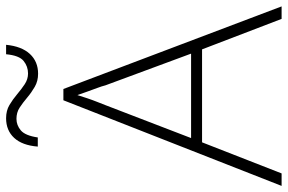

<svg xmlns="http://www.w3.org/2000/svg" viewBox="-177 -767 944 630"><g transform="rotate(-90 295.0 -452.0)"><path d="M548 0 448 -261H143L41 0H0L281 -716H318L589 0ZM330 -578Q327 -590 321.5 -604.5Q316 -619 310 -636Q304 -653 298 -670Q293 -654 287.5 -637.5Q282 -621 276 -606Q270 -591 265 -578L157 -297H434ZM129 -800Q133 -851 157.5 -877.5Q182 -904 222 -904Q247 -904 265.5 -893Q284 -882 300.5 -868Q317 -854 333.5 -843Q350 -832 369 -832Q392 -832 410 -846.5Q428 -861 432 -904H463Q458 -853 433 -826Q408 -799 368 -799Q344 -799 325 -810Q306 -821 289.5 -835Q273 -849 257 -859.5Q241 -870 220 -870Q199 -870 182 -855.5Q165 -841 159 -800Z"/></g></svg>

Font: Noto Sans Cham ExtraLight
Style: Regular
Weight: 250
Version: Version 2.002